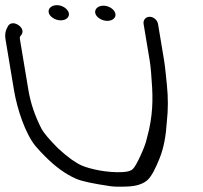

<svg xmlns="http://www.w3.org/2000/svg" viewBox="-54 -708 774 732"><path d="M379.8 -636.9C390.8 -647.2 388.2 -664.3 370.5 -676.7C351.8 -689.7 328.5 -688.6 316.6 -678.7C304.5 -668.6 305.5 -650.3 325.2 -637.5C344.5 -625 368.3 -626 379.8 -636.9ZM202.3 -638.9C213.3 -649.2 210.7 -666.3 193 -678.7C174.4 -691.7 151 -690.6 139.1 -680.7C127 -670.6 128 -652.3 147.8 -639.5C167 -627 190.8 -628 202.3 -638.9ZM493.5 -616.5 517 -475.5C518.7 -465.3 520.4 -450.5 522 -431.4C529 -348.1 530.9 -292.4 514.5 -214.6C511.1 -202.4 507.3 -187.4 503.6 -171.5C498 -147.5 466.4 -76.1 452.1 -63.2C445.8 -57.4 434.4 -53.1 415 -52C354.5 -48.3 287.1 -64.2 258.1 -76.8C235 -86.8 204.2 -108.4 168 -141.8C134.4 -175.4 113 -201.1 104.8 -216.1C79.5 -265 62.6 -314.7 54.3 -364.5L22.2 -557C21.4 -562.3 21.4 -565.4 22 -568L28.2 -576.2L28.5 -576.6C38.2 -592 25.3 -608.4 11.3 -615.2C-0.1 -621.6 -16.9 -621.7 -24.1 -607.4L-28.6 -598.3C-34.1 -586.7 -35.5 -573.6 -33.2 -559.5L-0.7 -364.5C11.3 -292.2 42.6 -198.1 81.4 -151.1C92.8 -137.4 105.2 -124.7 116.8 -112.9C156 -73.3 195 -44.3 236.4 -26.4C260.1 -16.2 302.1 -7.8 366.5 1.8C382.9 4.2 404.9 4.3 434.4 3C466.3 1.5 492.2 -6.7 509.3 -22.4C524.4 -37.5 538.5 -64.5 554.5 -104.6C570.8 -145.3 578.6 -190.2 582.1 -244.4C587.1 -289.1 587.3 -335.8 582.4 -382.7C580.5 -401.3 575.5 -454.5 572 -475.5L548.5 -616.5C546 -631.5 531.5 -644 516.5 -644C501.4 -644 491 -631.5 493.5 -616.5Z"/></svg>

Font: MewTooHand
Style: BdWideLta
Weight: 400
Designer: Mew Too, Robert Jablonski
Version: Version 0.77